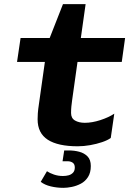

<svg xmlns="http://www.w3.org/2000/svg" viewBox="-20 -694 640 924"><path d="M354 10Q259 10 210 -21.5Q161 -53 161 -120Q161 -132 162 -148.5Q163 -165 168 -198L196 -396H62L79 -511H219L283 -674H392L369 -511H582L566 -396H353L327 -211Q325 -197 323.5 -182Q322 -167 322 -150Q322 -125 341 -114Q360 -103 388 -103Q423 -103 463 -116Q503 -129 530 -147L513 -30Q498 -19 471.5 -10Q445 -1 414 4.5Q383 10 354 10ZM285 210Q254 210 224.5 203Q195 196 176 181L206 130Q219 139 239.5 146Q260 153 283 153Q298 153 310.5 149.5Q323 146 331.5 137Q340 128 340 112Q340 96 330 89Q320 82 305 82H281L289 30H311Q338 30 362 36.5Q386 43 401.5 59Q417 75 417 105Q417 137 403.5 158Q390 179 369 190Q348 201 325.5 205.5Q303 210 285 210Z"/></svg>

Font: Chivo Mono Medium
Style: Bold Italic
Weight: 700
Italic angle: -8.05°
Monospace: yes
Version: Version 1.008